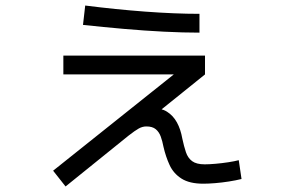

<svg xmlns="http://www.w3.org/2000/svg" viewBox="-20 -631 1040 694"><path d="M217 43 172 -14 652 -397 659 -362H209V-430H721V-362L506 -189L466 -198Q471 -218 487.5 -229.5Q504 -241 528 -241Q562 -241 584 -227Q606 -213 619.5 -188.5Q633 -164 639 -130Q645 -102 652 -81Q659 -60 674.5 -48.5Q690 -37 720 -37Q736 -37 759 -39Q782 -41 805 -44.5Q828 -48 843 -52L853 16Q833 21 807.5 25Q782 29 757.5 31Q733 33 715 33Q665 33 636 14.5Q607 -4 593 -34.5Q579 -65 571 -100Q567 -121 561 -137.5Q555 -154 543 -164Q531 -174 509 -174Q495 -174 481.5 -166.5Q468 -159 445 -141ZM701 -513Q642 -513 572.5 -516.5Q503 -520 428.5 -526.5Q354 -533 280 -541L288 -611Q398 -597 505 -589Q612 -581 701 -581Z"/></svg>

Font: M PLUS 1 Code
Style: Regular
Weight: 400
Designer: Coji Morishita
Foundry: UNDERFOREST DESIGN
Version: Version 1.005